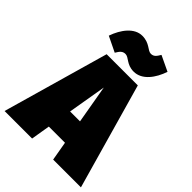

<svg xmlns="http://www.w3.org/2000/svg" viewBox="-293 -1064 1193 1193"><g transform="rotate(45 303.5 -468.0)"><path d="M249 -782C279 -782 299 -740 362 -740C435 -740 486 -811 512 -888L411 -936C395 -909 384 -894 359 -894C330 -894 309 -936 243 -936C174 -936 122 -867 95 -789L196 -740C212 -767 224 -782 249 -782ZM395 0H639L441 -698H167L-32 0H210L231 -126H373ZM258 -286 301 -539 345 -286Z"/></g></svg>

Font: Fira Sans Ultra
Style: Regular
Weight: 950
Designer: Carrois Corporate & Edenspiekermann AG
Foundry: Carrois Corporate GbR & Edenspiekermann AG
Version: Version 4.203;PS 004.203;hotconv 1.0.88;makeotf.lib2.5.64775